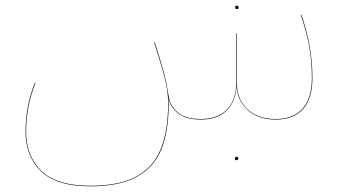

<svg xmlns="http://www.w3.org/2000/svg" viewBox="-20 -421 1200 676"><path d="M1080 -147Q1080 -74 1047 -37Q1014 0 951 0Q889 0 852 -33.5Q815 -67 813 -120Q811 -67 779.5 -33.5Q748 0 687 0Q633 0 605 -23.5Q577 -47 573 -80L574 -59Q574 42 547.5 106Q521 170 460 202.5Q399 235 298 235Q180 235 125 182.5Q70 130 70 42Q70 -49 103 -130L105 -129Q72 -48 72 42Q72 129 126 181Q180 233 298 233Q399 233 459 201Q519 169 545.5 105Q572 41 572 -59Q572 -98 560.5 -144Q549 -190 523 -271L525 -272Q549 -196 558 -161.5Q567 -127 574 -82Q579 -48 606 -25Q633 -2 687 -2Q748 -2 780 -36.5Q812 -71 812 -131V-304H814V-131Q814 -71 851 -36.5Q888 -2 951 -2Q1013 -2 1045.5 -38.5Q1078 -75 1078 -147Q1078 -205 1068.5 -258Q1059 -311 1039 -368L1041 -369Q1080 -258 1080 -147ZM807 137Q807 131 813 131Q819 131 819 137Q819 143 813 143Q807 143 807 137ZM808 -395Q808 -401 814 -401Q820 -401 820 -395Q820 -389 814 -389Q808 -389 808 -395Z"/></svg>

Font: FiraGO Two
Style: Regular
Weight: 100
Designer: bBox Type
Foundry: bBox Type GmbH
Version: Version 1.001